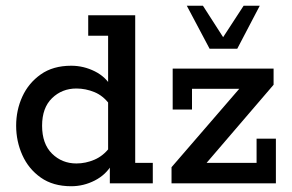

<svg xmlns="http://www.w3.org/2000/svg" viewBox="-20 -636 1012 666"><path d="M227 10Q164 10 121.5 -20Q79 -50 57.5 -98Q36 -146 36 -200Q36 -254 57.5 -301Q79 -348 121.5 -378Q164 -408 227 -408Q270 -408 309 -388.5Q348 -369 369 -331L355 -332V-512H286V-583H449V-71H510V0H361V-72L369 -67Q348 -30 309 -10Q270 10 227 10ZM245 -69Q277 -69 307.5 -82Q338 -95 360 -124L355 -85V-310L360 -274Q338 -304 307.5 -316.5Q277 -329 245 -329Q195 -329 160.5 -295.5Q126 -262 126 -200Q126 -137 160.5 -103Q195 -69 245 -69ZM575 0V-56L835 -357L848 -328H646V-256H579V-398H929V-342L670 -40L658 -71H870V-155H937V0ZM707 -467 628 -616H684L754 -507L825 -616H881L803 -467Z"/></svg>

Font: Rokkitt SemiBold Medium
Style: Regular
Weight: 500
Version: Version 3.103